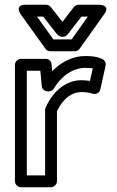

<svg xmlns="http://www.w3.org/2000/svg" viewBox="-20 -764 492 809"><path d="M93 -25V-466H150L156 -401C157 -388 169 -379 181 -379H186C195 -379 203 -385 207 -391C242 -449 292 -478 339 -478C353 -478 364 -477 371 -476L359 -423C346 -425 336 -426 322 -426C268 -426 208 -391 172 -310C171 -307 170 -303 170 -300V-25ZM43 0C43 11 53 25 68 25H194C205 25 220 15 220 0V-295C250 -358 291 -376 322 -376C343 -376 354 -374 372 -369C387 -365 400 -375 403 -388L425 -488C427 -498 422 -511 410 -516C390 -525 368 -528 339 -528C289 -528 240 -505 200 -464L197 -494C196 -506 186 -516 173 -516H68C57 -516 43 -506 43 -491ZM205 -598 136 -694H162L221 -619C226 -613 235 -609 241 -609H245C253 -609 261 -614 265 -619L323 -694H350L282 -598ZM172 -558C176 -552 184 -548 192 -548H295C302 -548 310 -551 315 -558L419 -704C448 -744 399 -744 399 -744H311C305 -744 296 -740 291 -734L243 -672L194 -734C190 -739 183 -744 175 -744H88C39 -744 67 -704 67 -704Z"/></svg>

Font: Falling Sky
Style: ExtOu
Weight: 400
Designer: Paul D. Hunt
Foundry: Adobe Systems Incorporated
Version: Version 1.02